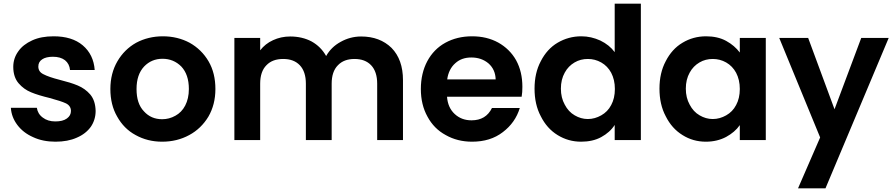

<svg xmlns="http://www.w3.org/2000/svg" viewBox="-20 -760 4849 1042"><path d="M281 9C281 9 281 9 281 9C325 9 364 2 397 -13C430 -27 455 -47 473 -72C490 -97 499 -126 499 -158C499 -158 499 -158 499 -158C498 -195 489 -224 470 -247C451 -269 428 -285 402 -296C376 -307 343 -317 303 -327C303 -327 303 -327 303 -327C264 -337 235 -347 216 -357C197 -366 188 -380 188 -399C188 -399 188 -399 188 -399C188 -416 195 -429 209 -438C222 -447 242 -452 267 -452C267 -452 267 -452 267 -452C294 -452 316 -446 333 -433C349 -420 358 -402 360 -380C360 -380 494 -380 494 -380C494 -380 494 -380 494 -380C490 -436 468 -481 429 -514C390 -547 337 -563 271 -563C271 -563 271 -563 271 -563C226 -563 188 -556 155 -541C122 -526 96 -506 79 -481C61 -456 52 -428 52 -397C52 -397 52 -397 52 -397C52 -360 62 -330 81 -308C100 -286 122 -270 149 -259C175 -248 209 -238 250 -228C250 -228 250 -228 250 -228C290 -217 319 -208 338 -199C356 -190 365 -176 365 -158C365 -158 365 -158 365 -158C365 -141 358 -128 343 -117C328 -106 307 -101 280 -101C280 -101 280 -101 280 -101C253 -101 230 -108 212 -122C193 -136 183 -154 180 -175C180 -175 39 -175 39 -175C39 -175 39 -175 39 -175C41 -141 53 -110 74 -82C95 -54 123 -32 159 -16C195 1 236 9 281 9Z M860 9C860 9 860 9 860 9C914 9 963 -3 1007 -27C1050 -50 1085 -84 1111 -127C1136 -170 1149 -220 1149 -277C1149 -277 1149 -277 1149 -277C1149 -334 1137 -384 1112 -427C1087 -470 1052 -504 1009 -528C966 -551 917 -563 864 -563C864 -563 864 -563 864 -563C811 -563 762 -551 719 -528C676 -504 642 -470 617 -427C592 -384 579 -334 579 -277C579 -277 579 -277 579 -277C579 -220 591 -170 616 -127C640 -84 673 -50 716 -27C759 -3 807 9 860 9ZM860 -113C860 -113 860 -113 860 -113C820 -113 787 -127 761 -156C734 -184 721 -224 721 -277C721 -277 721 -277 721 -277C721 -330 735 -370 762 -399C789 -427 822 -441 862 -441C862 -441 862 -441 862 -441C902 -441 936 -427 964 -399C991 -370 1005 -330 1005 -277C1005 -277 1005 -277 1005 -277C1005 -242 998 -212 985 -187C972 -162 954 -144 932 -132C909 -119 885 -113 860 -113Z M1940 -562C1940 -562 1940 -562 1940 -562C1900 -562 1863 -552 1829 -533C1794 -514 1768 -488 1750 -456C1750 -456 1750 -456 1750 -456C1731 -490 1705 -516 1671 -535C1637 -553 1598 -562 1555 -562C1555 -562 1555 -562 1555 -562C1521 -562 1490 -555 1462 -542C1433 -529 1410 -510 1392 -487C1392 -487 1392 -554 1392 -554C1392 -554 1252 -554 1252 -554C1252 -554 1252 0 1252 0C1252 0 1392 0 1392 0C1392 0 1392 -306 1392 -306C1392 -306 1392 -306 1392 -306C1392 -349 1403 -383 1426 -406C1448 -429 1478 -440 1517 -440C1517 -440 1517 -440 1517 -440C1555 -440 1585 -429 1607 -406C1629 -383 1640 -349 1640 -306C1640 -306 1640 0 1640 0C1640 0 1780 0 1780 0C1780 0 1780 -306 1780 -306C1780 -306 1780 -306 1780 -306C1780 -349 1791 -383 1814 -406C1836 -429 1866 -440 1904 -440C1904 -440 1904 -440 1904 -440C1942 -440 1972 -429 1994 -406C2016 -383 2027 -349 2027 -306C2027 -306 2027 0 2027 0C2027 0 2167 0 2167 0C2167 0 2167 -325 2167 -325C2167 -325 2167 -325 2167 -325C2167 -400 2146 -458 2105 -500C2063 -541 2008 -562 1940 -562Z M2815 -289C2815 -289 2815 -289 2815 -289C2815 -343 2804 -391 2781 -433C2758 -474 2725 -506 2684 -529C2642 -552 2595 -563 2542 -563C2542 -563 2542 -563 2542 -563C2487 -563 2439 -551 2397 -528C2355 -505 2322 -471 2299 -428C2276 -385 2264 -334 2264 -277C2264 -277 2264 -277 2264 -277C2264 -220 2276 -170 2300 -127C2323 -84 2356 -50 2399 -27C2441 -3 2489 9 2542 9C2542 9 2542 9 2542 9C2608 9 2664 -8 2709 -43C2754 -77 2785 -121 2801 -174C2801 -174 2650 -174 2650 -174C2650 -174 2650 -174 2650 -174C2628 -129 2591 -107 2539 -107C2539 -107 2539 -107 2539 -107C2503 -107 2473 -118 2448 -141C2423 -164 2409 -195 2406 -235C2406 -235 2811 -235 2811 -235C2811 -235 2811 -235 2811 -235C2814 -251 2815 -269 2815 -289ZM2407 -329C2407 -329 2407 -329 2407 -329C2412 -366 2427 -396 2451 -417C2474 -438 2503 -448 2538 -448C2538 -448 2538 -448 2538 -448C2575 -448 2606 -437 2631 -416C2656 -394 2669 -365 2670 -329C2670 -329 2407 -329 2407 -329Z M2881 -279C2881 -279 2881 -279 2881 -279C2881 -222 2892 -172 2915 -129C2937 -85 2967 -51 3006 -27C3045 -3 3087 9 3134 9C3134 9 3134 9 3134 9C3175 9 3212 1 3243 -16C3274 -33 3299 -55 3316 -82C3316 -82 3316 0 3316 0C3316 0 3458 0 3458 0C3458 0 3458 -740 3458 -740C3458 -740 3316 -740 3316 -740C3316 -740 3316 -477 3316 -477C3316 -477 3316 -477 3316 -477C3297 -503 3271 -524 3238 -540C3205 -555 3171 -563 3135 -563C3135 -563 3135 -563 3135 -563C3088 -563 3045 -551 3006 -528C2967 -505 2937 -471 2915 -428C2892 -385 2881 -335 2881 -279ZM3317 -277C3317 -277 3317 -277 3317 -277C3317 -243 3310 -214 3297 -190C3284 -165 3266 -147 3243 -134C3220 -121 3196 -114 3170 -114C3170 -114 3170 -114 3170 -114C3145 -114 3121 -121 3099 -134C3076 -147 3058 -167 3045 -192C3031 -217 3024 -246 3024 -279C3024 -279 3024 -279 3024 -279C3024 -312 3031 -341 3045 -366C3058 -390 3076 -408 3098 -421C3120 -434 3144 -440 3170 -440C3170 -440 3170 -440 3170 -440C3196 -440 3220 -434 3243 -421C3266 -408 3284 -389 3297 -365C3310 -340 3317 -311 3317 -277Z M3559 -279C3559 -279 3559 -279 3559 -279C3559 -222 3570 -172 3593 -129C3615 -85 3645 -51 3684 -27C3722 -3 3764 9 3811 9C3811 9 3811 9 3811 9C3852 9 3889 0 3921 -17C3952 -34 3977 -55 3995 -81C3995 -81 3995 0 3995 0C3995 0 4136 0 4136 0C4136 0 4136 -554 4136 -554C4136 -554 3995 -554 3995 -554C3995 -554 3995 -475 3995 -475C3995 -475 3995 -475 3995 -475C3976 -500 3952 -521 3921 -538C3890 -555 3853 -563 3812 -563C3812 -563 3812 -563 3812 -563C3765 -563 3722 -551 3684 -528C3645 -505 3615 -471 3593 -428C3570 -385 3559 -335 3559 -279ZM3995 -277C3995 -277 3995 -277 3995 -277C3995 -243 3988 -214 3975 -190C3962 -165 3944 -147 3921 -134C3898 -121 3874 -114 3848 -114C3848 -114 3848 -114 3848 -114C3823 -114 3799 -121 3777 -134C3754 -147 3736 -167 3723 -192C3709 -217 3702 -246 3702 -279C3702 -279 3702 -279 3702 -279C3702 -312 3709 -341 3723 -366C3736 -390 3754 -408 3776 -421C3798 -434 3822 -440 3848 -440C3848 -440 3848 -440 3848 -440C3874 -440 3898 -434 3921 -421C3944 -408 3962 -389 3975 -365C3988 -340 3995 -311 3995 -277Z M4654 -554C4654 -554 4509 -167 4509 -167C4509 -167 4366 -554 4366 -554C4366 -554 4209 -554 4209 -554C4209 -554 4431 -14 4431 -14C4431 -14 4311 262 4311 262C4311 262 4460 262 4460 262C4460 262 4803 -554 4803 -554C4803 -554 4654 -554 4654 -554Z"/></svg>

Font: Girnar Poppins
Style: SemiBold
Weight: 500
Designer: Ninad Kale (Devanagari), Jonny Pinhorn (Latin)
Foundry: Indian Type Foundry
Version: ""